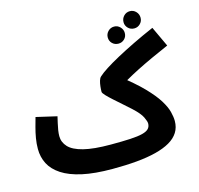

<svg xmlns="http://www.w3.org/2000/svg" viewBox="-121 -970 1158 1120"><g transform="rotate(-15 458.5 -410.5)"><path d="M758 -738Q736 -738 721 -753Q706 -768 706 -789Q706 -811 721 -826.5Q736 -842 758 -842Q779 -842 794 -826.5Q809 -811 809 -789Q809 -768 794 -753Q779 -738 758 -738ZM646 -676Q624 -676 609 -690.5Q594 -705 594 -727Q594 -748 609 -763.5Q624 -779 646 -779Q667 -779 682 -763.5Q697 -748 697 -727Q697 -705 682 -690.5Q667 -676 646 -676ZM424 21 450 -119Q521 -119 567.5 -121.5Q614 -124 641.5 -131Q669 -138 680.5 -150.5Q692 -163 692 -182Q692 -194 679.5 -220.5Q667 -247 626 -285Q604 -305 578.5 -327.5Q553 -350 530 -370.5Q507 -391 492 -407Q477 -423 477 -430Q477 -445 479 -463Q481 -481 485.5 -496Q490 -511 498 -518Q515 -534 548.5 -555.5Q582 -577 629 -602.5Q676 -628 734.5 -656.5Q793 -685 860 -714L917 -592Q862 -568 813 -545.5Q764 -523 721.5 -501.5Q679 -480 643.5 -459.5Q608 -439 581 -419L594 -493Q679 -428 729.5 -376Q780 -324 805 -283.5Q830 -243 838 -211.5Q846 -180 846 -156Q846 -117 827.5 -87.5Q809 -58 773.5 -37.5Q738 -17 687 -4Q636 9 570 15Q504 21 424 21ZM424 21Q316 21 241.5 4.5Q167 -12 120.5 -42.5Q74 -73 53 -114Q32 -155 32 -204Q32 -236 37.5 -268.5Q43 -301 51.5 -332Q60 -363 67 -388L192 -359Q188 -341 183 -320Q178 -299 175 -279.5Q172 -260 172 -244Q172 -207 198.5 -178.5Q225 -150 286 -134.5Q347 -119 450 -119L470 -11Z"/></g></svg>

Font: Farlight84_Sys_V01
Style: Bold
Weight: 700
Designer: Monotype Design Team, Nadine Chahine and Nizar Qandah
Foundry: Monotype Imaging Inc.
Version: Version 2.004;October 31, 2024;FontCreator 14.0.0.2814 64-bi